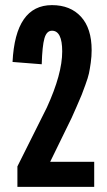

<svg xmlns="http://www.w3.org/2000/svg" viewBox="-20 -730 418 750"><path d="M338 -534Q338 -510 334.5 -485Q331 -460 327.5 -443.5Q324 -427 313.5 -398.5Q303 -370 299 -359.5Q295 -349 279.5 -314Q264 -279 260 -270L176 -98H348V0H48V-80L163 -310Q223 -441 223 -529Q223 -610 183 -610Q162 -610 153.5 -580Q145 -550 143 -479L29 -488Q40 -710 183 -710Q255 -710 296.5 -664.5Q338 -619 338 -534Z"/></svg>

Font: Gully ECD Medium
Style: Regular
Weight: 500
Width: 2
Designer: jaikishan Patel
Foundry: MagicType
Version: Version 1.000;Glyphs 3.2 (3242)